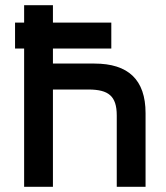

<svg xmlns="http://www.w3.org/2000/svg" viewBox="-20 -720 641 740"><path d="M430 -275V0H541V-284C541 -413 474 -475 344 -475H184V-533H409V-633H184V-700H73V-633H38V-533H73V0H184V-375H324C397 -374 430 -351 430 -275Z"/></svg>

Font: Mint Spirit
Style: Bold
Weight: 700
Designer: HARENDAL Hirwen
Foundry: Arkandis Digital Foundry.
Version: Version 1.004;FFEdit